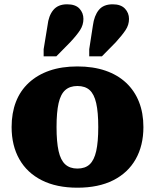

<svg xmlns="http://www.w3.org/2000/svg" viewBox="-20 -861 721 893"><path d="M647 -270Q647 -184 611 -120.5Q575 -57 506.5 -22.5Q438 12 340 12Q243 12 174.5 -22.5Q106 -57 70 -120.5Q34 -184 34 -270Q34 -335 54 -387Q74 -439 114 -476Q154 -513 210.5 -532.5Q267 -552 340 -552Q413 -552 470 -532.5Q527 -513 566.5 -476Q606 -439 626.5 -387Q647 -335 647 -270ZM243 -270Q243 -201 252.5 -158.5Q262 -116 283.5 -96.5Q305 -77 340 -77Q376 -77 397 -96.5Q418 -116 427.5 -158.5Q437 -201 437 -270Q437 -339 427.5 -381Q418 -423 397 -442Q376 -461 340 -461Q305 -461 283.5 -442Q262 -423 252.5 -381Q243 -339 243 -270ZM201 -742Q206 -788 228 -814.5Q250 -841 292 -841Q331 -841 349.5 -821Q368 -801 368 -773Q368 -745 352.5 -721Q337 -697 306 -664L242 -599H183V-632ZM412 -742Q418 -788 439.5 -814.5Q461 -841 504 -841Q542 -841 561 -821Q580 -801 580 -773Q580 -745 564 -721Q548 -697 518 -664L454 -599H395V-632Z"/></svg>

Font: Roboto Serif 20pt ExtraBold
Style: Regular
Weight: 800
Version: Version 1.008